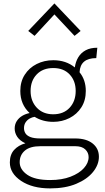

<svg xmlns="http://www.w3.org/2000/svg" viewBox="-20 -828 596 1092"><path d="M265 243.5Q164 243.5 100 200.8Q36 158 36 96Q36 51.5 60.2 24.8Q84.5 -2 124.5 -13Q93 -27.5 78.2 -49.8Q63.5 -72 63.5 -96.5Q63.5 -121 75.2 -139.2Q87 -157.5 106.2 -169Q125.5 -180.5 148.5 -185Q95.5 -234 95.5 -310.5Q95.5 -364 120.8 -403.2Q146 -442.5 188.8 -464Q231.5 -485.5 283 -485.5Q355.5 -485.5 405.5 -444.5Q410 -477 425.2 -502.2Q440.5 -527.5 467.2 -542Q494 -556.5 533.5 -556.5L527.5 -497.5Q436.5 -497.5 432.5 -417Q468 -373.5 468 -310.5Q468 -257 442.8 -217.5Q417.5 -178 375.2 -156.5Q333 -135 283 -135Q223 -135 177 -163.5Q163 -161.5 149.2 -154Q135.5 -146.5 126 -132.8Q116.5 -119 116.5 -99Q116.5 -82.5 125 -69.2Q133.5 -56 153.8 -48.2Q174 -40.5 210.5 -40.5H408Q471 -40.5 506.8 -12Q542.5 16.5 542.5 63.5Q542.5 109 509 150.2Q475.5 191.5 413.5 217.5Q351.5 243.5 265 243.5ZM265 196Q332 196 381.2 177Q430.5 158 457.2 128.2Q484 98.5 484 65.5Q484 40 465 21.8Q446 3.5 408 3.5H210.5Q150.5 3.5 121.2 28.8Q92 54 92 94.5Q92 136 135.2 166Q178.5 196 265 196ZM282.5 -178Q341.5 -178 376 -215.2Q410.5 -252.5 410.5 -310.5Q410.5 -368 376.2 -404.5Q342 -441 283 -441Q223.5 -441 188.8 -404.8Q154 -368.5 154 -310.5Q154 -253 189.2 -215.5Q224.5 -178 282.5 -178ZM404 -624 289.5 -746 176.5 -624 140.5 -652 289.5 -808.5 438.5 -652Z"/></svg>

Font: Betina Sans Light
Style: Regular
Weight: 300
Designer: Jonathan Pinhorn (font) & Cristiano Sobral (main changes)
Version: Version 2.001;October 6, 2020;FontCreator 13.0.0.2681 64-bit